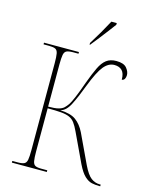

<svg xmlns="http://www.w3.org/2000/svg" viewBox="-135 -1017 870 1104"><g transform="rotate(15 300.5 -465.5)"><path d="M301 -781Q323 -816 346.5 -856.5Q370 -897 388 -931H420V-921Q407 -904 387 -877Q367 -850 344.5 -822Q322 -794 304 -771H301ZM45 0V-10H77Q103 -10 115.5 -16Q128 -22 131.5 -40.5Q135 -59 135 -98V-616Q135 -654 131.5 -673Q128 -692 116 -698Q104 -704 78 -704H45V-714H253V-704H222Q195 -704 182.5 -698Q170 -692 166.5 -673Q163 -654 163 -616V-365Q203 -365 224 -370.5Q245 -376 256 -386.5Q267 -397 278 -413Q286 -425 301 -460Q316 -495 337 -555Q358 -612 375.5 -648.5Q393 -685 416 -702.5Q439 -720 475 -720Q519 -720 536.5 -699Q554 -678 554 -657Q554 -645 549 -635Q544 -625 532 -624Q532 -662 515.5 -678.5Q499 -695 470 -695Q435 -695 407 -661Q379 -627 344 -536Q318 -466 293.5 -418Q269 -370 235 -363Q298 -361 330 -337.5Q362 -314 383 -271L465 -97Q490 -45 513.5 -27.5Q537 -10 565 -10H571V0H564Q541 0 520 -4.5Q499 -9 477.5 -29Q456 -49 434 -94L352 -268Q338 -298 325 -315.5Q312 -333 292.5 -341.5Q273 -350 242.5 -352.5Q212 -355 163 -355V-99Q163 -60 166.5 -41Q170 -22 181.5 -16Q193 -10 217 -10H253V0Z"/></g></svg>

Font: Noto Serif Display SemiCondensed Thin
Style: Regular
Weight: 100
Width: 4
Designer: Monotype Design Team
Foundry: Monotype Imaging Inc.
Version: Version 2.009